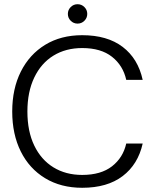

<svg xmlns="http://www.w3.org/2000/svg" viewBox="-20 -879 736 911"><path d="M370 12Q269 12 194 -33.5Q119 -79 78.5 -160.5Q38 -242 38 -350Q38 -458 79 -539.5Q120 -621 194.5 -666.5Q269 -712 370 -712Q489 -712 562 -656.5Q635 -601 657 -500H579Q564 -568 511.5 -609.5Q459 -651 370 -651Q292 -651 233.5 -615Q175 -579 142.5 -511Q110 -443 110 -350Q110 -256 142.5 -188.5Q175 -121 233.5 -85Q292 -49 370 -49Q459 -49 511.5 -90Q564 -131 579 -198H657Q635 -99 562 -43.5Q489 12 370 12ZM348 -767Q329 -767 315.5 -780.5Q302 -794 302 -813Q302 -832 315.5 -845.5Q329 -859 348 -859Q367 -859 380.5 -845.5Q394 -832 394 -813Q394 -794 380.5 -780.5Q367 -767 348 -767Z"/></svg>

Font: DM Sans 36pt Light
Style: Regular
Weight: 300
Designer: Colophon Foundry, Jonny Pinhorn
Foundry: Colophon Foundry
Version: Version 4.004;gftools[0.9.30]